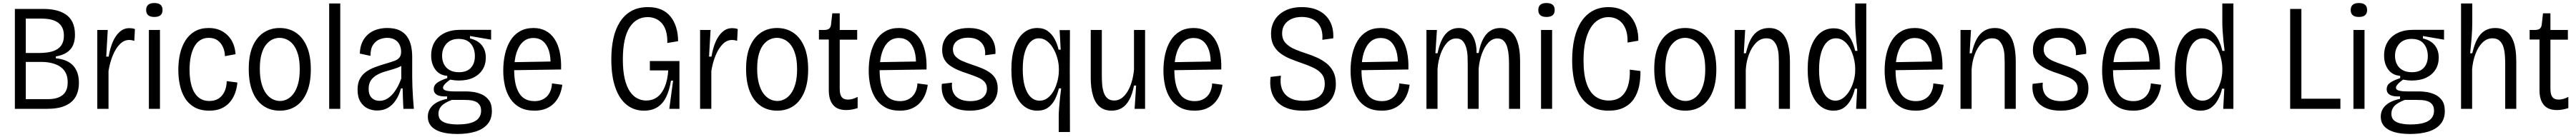

<svg xmlns="http://www.w3.org/2000/svg" viewBox="-20 -719 16975 905"><path d="M78 0V-660H268Q308 -660 345 -652Q382 -644 411.5 -625Q441 -606 457.5 -572.5Q474 -539 474 -489Q474 -450 461.5 -421Q449 -392 421 -373Q393 -354 348 -346V-334Q426 -326 463 -284.5Q500 -243 500 -172Q500 -118 478 -79.5Q456 -41 409.5 -20.5Q363 0 288 0ZM150 -64H295Q326 -64 350.5 -70.5Q375 -77 392 -90.5Q409 -104 417.5 -125Q426 -146 426 -175Q426 -203 418.5 -224.5Q411 -246 396 -262Q381 -278 359.5 -288.5Q338 -299 310.5 -304.5Q283 -310 250 -310H150ZM150 -369H237Q276 -369 306.5 -375Q337 -381 358 -394.5Q379 -408 390 -430Q401 -452 401 -483Q401 -514 391 -535Q381 -556 362.5 -569.5Q344 -583 317 -589.5Q290 -596 256 -596H150Z M621 0V-310V-521H690L680 -345H696Q705 -400 723 -442Q741 -484 768.5 -508.5Q796 -533 832 -533Q840 -533 849 -532Q858 -531 869 -527L865 -449Q857 -452 848 -453.5Q839 -455 831 -455Q797 -455 769.5 -427Q742 -399 723 -352.5Q704 -306 695 -250V0Z M961 0V-521H1034V0ZM997 -607Q970 -607 956.5 -618.5Q943 -630 943 -653Q943 -676 956.5 -687.5Q970 -699 997 -699Q1024 -699 1037.5 -687.5Q1051 -676 1051 -653Q1051 -630 1037.5 -618.5Q1024 -607 997 -607Z M1360 12Q1301 12 1261.5 -10.5Q1222 -33 1198.5 -71.5Q1175 -110 1165 -158Q1155 -206 1155 -257Q1155 -313 1166 -362.5Q1177 -412 1201.5 -451Q1226 -490 1264 -512Q1302 -534 1356 -534Q1397 -534 1429 -520Q1461 -506 1483.5 -482Q1506 -458 1518 -427Q1530 -396 1532 -361L1462 -348Q1462 -378 1450 -406Q1438 -434 1415 -451.5Q1392 -469 1355 -469Q1324 -469 1300 -454Q1276 -439 1260.5 -411Q1245 -383 1237 -344.5Q1229 -306 1229 -259Q1229 -195 1243 -149Q1257 -103 1286 -77.5Q1315 -52 1360 -52Q1396 -52 1421 -68.5Q1446 -85 1459.5 -114.5Q1473 -144 1474 -183L1544 -174Q1541 -136 1528.5 -102.5Q1516 -69 1493.5 -43Q1471 -17 1438 -2.5Q1405 12 1360 12Z M1824 12Q1760 12 1714 -20.5Q1668 -53 1643.5 -114.5Q1619 -176 1619 -263Q1619 -354 1645 -413.5Q1671 -473 1717 -503.5Q1763 -534 1823 -534Q1884 -534 1930 -503Q1976 -472 2002 -411.5Q2028 -351 2028 -260Q2028 -172 2002.5 -111Q1977 -50 1931.5 -19Q1886 12 1824 12ZM1826 -52Q1850 -52 1873 -64Q1896 -76 1914.5 -101Q1933 -126 1944 -165.5Q1955 -205 1955 -261Q1955 -320 1943.5 -359.5Q1932 -399 1913 -423Q1894 -447 1870 -458Q1846 -469 1822 -469Q1798 -469 1775.5 -458.5Q1753 -448 1734 -425Q1715 -402 1703.5 -362.5Q1692 -323 1692 -265Q1692 -209 1703 -168.5Q1714 -128 1732.5 -102.5Q1751 -77 1775 -64.5Q1799 -52 1826 -52Z M2149 0V-696H2222V0Z M2465 11Q2431 11 2402 -3Q2373 -17 2354.5 -47.5Q2336 -78 2336 -127Q2336 -169 2351 -197.5Q2366 -226 2392 -244.5Q2418 -263 2451.5 -275.5Q2485 -288 2523 -299Q2557 -309 2579 -317Q2601 -325 2612 -339Q2623 -353 2623 -377Q2623 -402 2613 -423Q2603 -444 2582.5 -456.5Q2562 -469 2531 -469Q2508 -469 2482.5 -459.5Q2457 -450 2439 -424Q2421 -398 2421 -350L2351 -365Q2352 -408 2366.5 -439.5Q2381 -471 2405 -492Q2429 -513 2461.5 -523.5Q2494 -534 2532 -534Q2581 -534 2613 -518.5Q2645 -503 2663 -476.5Q2681 -450 2688.5 -416Q2696 -382 2696 -345V-211Q2696 -182 2697.5 -144.5Q2699 -107 2701.5 -69Q2704 -31 2707 0H2638Q2636 -34 2635 -68Q2634 -102 2633 -135H2622Q2610 -91 2588.5 -58Q2567 -25 2536.5 -7Q2506 11 2465 11ZM2482 -53Q2502 -53 2521.5 -62Q2541 -71 2559.5 -89.5Q2578 -108 2594.5 -136Q2611 -164 2624 -201V-303L2652 -310Q2642 -292 2620 -281Q2598 -270 2570.5 -262Q2543 -254 2514.5 -245.5Q2486 -237 2462 -223Q2438 -209 2423.5 -187.5Q2409 -166 2409 -131Q2409 -93 2429 -73Q2449 -53 2482 -53Z M2994 166Q2928 166 2885 152.5Q2842 139 2820.5 113.5Q2799 88 2799 52Q2799 8 2831 -22.5Q2863 -53 2926 -66V-82Q2881 -80 2859.5 -92.5Q2838 -105 2838 -129Q2838 -156 2860 -172Q2882 -188 2927 -203V-218Q2876 -222 2848.5 -259.5Q2821 -297 2821 -352Q2821 -404 2844 -442Q2867 -480 2910 -501Q2953 -522 3014 -522H3216V-457L3077 -481V-465Q3128 -453 3154.5 -420.5Q3181 -388 3181 -338Q3181 -293 3159.5 -259Q3138 -225 3098.5 -206Q3059 -187 3002 -187Q2990 -187 2976 -188.5Q2962 -190 2946 -193Q2922 -176 2910.5 -162.5Q2899 -149 2899 -140Q2899 -129 2911 -123.5Q2923 -118 2942.5 -116.5Q2962 -115 2983 -115H3058Q3072 -115 3098.5 -111.5Q3125 -108 3153 -96Q3181 -84 3201 -58Q3221 -32 3221 15Q3221 68 3192 101.5Q3163 135 3112 150.5Q3061 166 2994 166ZM2994 103Q3049 103 3083.5 92.5Q3118 82 3134 61.5Q3150 41 3150 13Q3150 -14 3138 -29Q3126 -44 3107.5 -50.5Q3089 -57 3069.5 -58Q3050 -59 3036 -59H2957Q2908 -40 2888.5 -18.5Q2869 3 2869 32Q2869 61 2886 76Q2903 91 2932 97Q2961 103 2994 103ZM3004 -242Q3056 -242 3082.5 -271Q3109 -300 3109 -348Q3109 -398 3082.5 -430Q3056 -462 3002 -462Q2950 -462 2921.5 -430Q2893 -398 2893 -350Q2893 -318 2906 -293.5Q2919 -269 2943.5 -255.5Q2968 -242 3004 -242Z M3502 12Q3445 12 3406 -9Q3367 -30 3342.5 -67Q3318 -104 3307 -151.5Q3296 -199 3296 -253Q3296 -311 3307.5 -361.5Q3319 -412 3343 -451Q3367 -490 3405 -512Q3443 -534 3495 -534Q3541 -534 3575.5 -515.5Q3610 -497 3633.5 -462Q3657 -427 3668 -376Q3679 -325 3677 -260L3344 -255V-308L3629 -313L3607 -282Q3610 -342 3597 -383.5Q3584 -425 3558 -446.5Q3532 -468 3495 -468Q3454 -468 3426 -442.5Q3398 -417 3383 -370Q3368 -323 3368 -255Q3368 -159 3400 -105Q3432 -51 3502 -51Q3529 -51 3549.5 -59.5Q3570 -68 3584.5 -83Q3599 -98 3607.5 -120Q3616 -142 3617 -168L3685 -159Q3681 -127 3669 -96.5Q3657 -66 3635 -41.5Q3613 -17 3580 -2.5Q3547 12 3502 12Z M4223 12Q4158 12 4109.5 -26.5Q4061 -65 4034.5 -140.5Q4008 -216 4008 -328Q4008 -402 4021.5 -464.5Q4035 -527 4064.5 -573.5Q4094 -620 4139.5 -646Q4185 -672 4250 -672Q4301 -672 4338 -655.5Q4375 -639 4399 -608.5Q4423 -578 4435.5 -537Q4448 -496 4448 -447L4377 -435Q4378 -482 4368 -514.5Q4358 -547 4339.5 -567Q4321 -587 4297.5 -596.5Q4274 -606 4248 -606Q4211 -606 4181 -589.5Q4151 -573 4129 -539Q4107 -505 4095.5 -452Q4084 -399 4084 -327Q4084 -250 4096.5 -198Q4109 -146 4130.5 -114.5Q4152 -83 4179.5 -69Q4207 -55 4237 -55Q4280 -55 4310.5 -77.5Q4341 -100 4360 -145Q4379 -190 4383 -254H4262V-316H4457V-229V0H4390L4415 -186H4401Q4391 -122 4369 -77.5Q4347 -33 4311 -10.5Q4275 12 4223 12Z M4593 0V-310V-521H4662L4652 -345H4668Q4677 -400 4695 -442Q4713 -484 4740.5 -508.5Q4768 -533 4804 -533Q4812 -533 4821 -532Q4830 -531 4841 -527L4837 -449Q4829 -452 4820 -453.5Q4811 -455 4803 -455Q4769 -455 4741.5 -427Q4714 -399 4695 -352.5Q4676 -306 4667 -250V0Z M5101 12Q5037 12 4991 -20.5Q4945 -53 4920.5 -114.5Q4896 -176 4896 -263Q4896 -354 4922 -413.5Q4948 -473 4994 -503.5Q5040 -534 5100 -534Q5161 -534 5207 -503Q5253 -472 5279 -411.5Q5305 -351 5305 -260Q5305 -172 5279.5 -111Q5254 -50 5208.5 -19Q5163 12 5101 12ZM5103 -52Q5127 -52 5150 -64Q5173 -76 5191.5 -101Q5210 -126 5221 -165.5Q5232 -205 5232 -261Q5232 -320 5220.5 -359.5Q5209 -399 5190 -423Q5171 -447 5147 -458Q5123 -469 5099 -469Q5075 -469 5052.5 -458.5Q5030 -448 5011 -425Q4992 -402 4980.5 -362.5Q4969 -323 4969 -265Q4969 -209 4980 -168.5Q4991 -128 5009.5 -102.5Q5028 -77 5052 -64.5Q5076 -52 5103 -52Z M5557 8Q5529 8 5507.5 0.5Q5486 -7 5471 -24Q5456 -41 5448.5 -65.5Q5441 -90 5441 -124V-458H5376V-521H5409Q5433 -521 5443.5 -530Q5454 -539 5456 -559L5464 -631H5513V-521H5628V-457H5513V-131Q5513 -95 5526 -78Q5539 -61 5568 -61Q5580 -61 5596 -65Q5612 -69 5631 -79V-5Q5609 2 5590.5 5Q5572 8 5557 8Z M5910 12Q5853 12 5814 -9Q5775 -30 5750.5 -67Q5726 -104 5715 -151.5Q5704 -199 5704 -253Q5704 -311 5715.5 -361.5Q5727 -412 5751 -451Q5775 -490 5813 -512Q5851 -534 5903 -534Q5949 -534 5983.5 -515.5Q6018 -497 6041.5 -462Q6065 -427 6076 -376Q6087 -325 6085 -260L5752 -255V-308L6037 -313L6015 -282Q6018 -342 6005 -383.5Q5992 -425 5966 -446.5Q5940 -468 5903 -468Q5862 -468 5834 -442.5Q5806 -417 5791 -370Q5776 -323 5776 -255Q5776 -159 5808 -105Q5840 -51 5910 -51Q5937 -51 5957.5 -59.5Q5978 -68 5992.5 -83Q6007 -98 6015.5 -120Q6024 -142 6025 -168L6093 -159Q6089 -127 6077 -96.5Q6065 -66 6043 -41.5Q6021 -17 5988 -2.5Q5955 12 5910 12Z M6371 12Q6318 12 6281.5 -2Q6245 -16 6222.5 -40.5Q6200 -65 6191 -97Q6182 -129 6186 -165L6253 -173Q6249 -134 6261.5 -107Q6274 -80 6302.5 -65.5Q6331 -51 6372 -51Q6428 -51 6455.5 -74Q6483 -97 6483 -132Q6483 -161 6467 -178.5Q6451 -196 6422.5 -208Q6394 -220 6356 -233Q6324 -243 6294.5 -255.5Q6265 -268 6240.5 -285Q6216 -302 6202 -327.5Q6188 -353 6188 -389Q6188 -433 6209 -465.5Q6230 -498 6269 -516Q6308 -534 6363 -534Q6421 -534 6461 -513Q6501 -492 6521.5 -453.5Q6542 -415 6539 -363L6471 -354Q6474 -391 6461 -416.5Q6448 -442 6422.5 -456Q6397 -470 6360 -470Q6314 -470 6286.5 -449.5Q6259 -429 6259 -393Q6259 -365 6276 -346.5Q6293 -328 6321 -316Q6349 -304 6384 -292Q6418 -281 6448.5 -268.5Q6479 -256 6503 -239Q6527 -222 6540.5 -197Q6554 -172 6554 -135Q6554 -91 6533 -58Q6512 -25 6471 -6.5Q6430 12 6371 12Z M6956 153V51Q6956 26 6958.5 -6Q6961 -38 6964.5 -72Q6968 -106 6972 -135H6957Q6948 -96 6931 -62.5Q6914 -29 6886 -8.5Q6858 12 6814 12Q6764 12 6725.5 -19Q6687 -50 6665.5 -111Q6644 -172 6644 -259Q6644 -345 6664.5 -406.5Q6685 -468 6723.5 -501Q6762 -534 6815 -534Q6857 -534 6885 -513Q6913 -492 6930 -459.5Q6947 -427 6955 -391H6969L6962 -520H7030L7029 -258L7030 153ZM6830 -54Q6856 -54 6876 -67Q6896 -80 6911.5 -101.5Q6927 -123 6937 -149.5Q6947 -176 6952 -202.5Q6957 -229 6957 -251V-263Q6957 -299 6947 -334.5Q6937 -370 6919.5 -400Q6902 -430 6878 -448Q6854 -466 6826 -466Q6795 -466 6771 -443.5Q6747 -421 6733 -375.5Q6719 -330 6719 -262Q6719 -193 6733 -147Q6747 -101 6772 -77.5Q6797 -54 6830 -54Z M7305 12Q7270 12 7245.5 -1Q7221 -14 7206 -35.5Q7191 -57 7182.5 -85Q7174 -113 7170.5 -142.5Q7167 -172 7167 -201V-521H7240V-223Q7240 -194 7242 -164.5Q7244 -135 7252 -110Q7260 -85 7276.5 -70Q7293 -55 7322 -55Q7349 -55 7371 -71Q7393 -87 7410 -115.5Q7427 -144 7437.5 -180.5Q7448 -217 7452 -258V-521H7525V-210V0H7456L7466 -154H7452Q7441 -96 7420.5 -59Q7400 -22 7371 -5Q7342 12 7305 12Z M7852 12Q7795 12 7756 -9Q7717 -30 7692.5 -67Q7668 -104 7657 -151.5Q7646 -199 7646 -253Q7646 -311 7657.5 -361.5Q7669 -412 7693 -451Q7717 -490 7755 -512Q7793 -534 7845 -534Q7891 -534 7925.5 -515.5Q7960 -497 7983.5 -462Q8007 -427 8018 -376Q8029 -325 8027 -260L7694 -255V-308L7979 -313L7957 -282Q7960 -342 7947 -383.5Q7934 -425 7908 -446.5Q7882 -468 7845 -468Q7804 -468 7776 -442.5Q7748 -417 7733 -370Q7718 -323 7718 -255Q7718 -159 7750 -105Q7782 -51 7852 -51Q7879 -51 7899.5 -59.5Q7920 -68 7934.5 -83Q7949 -98 7957.5 -120Q7966 -142 7967 -168L8035 -159Q8031 -127 8019 -96.5Q8007 -66 7985 -41.5Q7963 -17 7930 -2.5Q7897 12 7852 12Z M8565 12Q8503 12 8459 -5Q8415 -22 8389.5 -53Q8364 -84 8355 -124Q8346 -164 8352 -211L8420 -219Q8413 -166 8428 -129Q8443 -92 8478.5 -72.5Q8514 -53 8566 -53Q8610 -53 8642 -65Q8674 -77 8691.5 -102Q8709 -127 8709 -166Q8709 -205 8689.5 -229.5Q8670 -254 8636 -270.5Q8602 -287 8558 -302Q8520 -315 8484 -329.5Q8448 -344 8419 -365Q8390 -386 8372.5 -417.5Q8355 -449 8355 -495Q8355 -548 8379.5 -587.5Q8404 -627 8449.5 -649.5Q8495 -672 8558 -672Q8624 -672 8671.5 -647.5Q8719 -623 8743.5 -577Q8768 -531 8765 -466L8693 -456Q8696 -493 8687.5 -521.5Q8679 -550 8661 -569Q8643 -588 8616.5 -597.5Q8590 -607 8557 -607Q8518 -607 8489 -593.5Q8460 -580 8444 -556Q8428 -532 8428 -499Q8428 -459 8451.5 -434Q8475 -409 8512 -393.5Q8549 -378 8589 -365Q8624 -354 8658 -338.5Q8692 -323 8720 -301Q8748 -279 8765 -246Q8782 -213 8782 -165Q8782 -114 8759 -74Q8736 -34 8688.5 -11Q8641 12 8565 12Z M9085 12Q9028 12 8989 -9Q8950 -30 8925.5 -67Q8901 -104 8890 -151.5Q8879 -199 8879 -253Q8879 -311 8890.5 -361.5Q8902 -412 8926 -451Q8950 -490 8988 -512Q9026 -534 9078 -534Q9124 -534 9158.5 -515.5Q9193 -497 9216.5 -462Q9240 -427 9251 -376Q9262 -325 9260 -260L8927 -255V-308L9212 -313L9190 -282Q9193 -342 9180 -383.5Q9167 -425 9141 -446.5Q9115 -468 9078 -468Q9037 -468 9009 -442.5Q8981 -417 8966 -370Q8951 -323 8951 -255Q8951 -159 8983 -105Q9015 -51 9085 -51Q9112 -51 9132.5 -59.5Q9153 -68 9167.5 -83Q9182 -98 9190.5 -120Q9199 -142 9200 -168L9268 -159Q9264 -127 9252 -96.5Q9240 -66 9218 -41.5Q9196 -17 9163 -2.5Q9130 12 9085 12Z M9379 0V-336V-521H9448L9438 -367H9452Q9464 -424 9483 -461Q9502 -498 9529.5 -516Q9557 -534 9592 -534Q9625 -534 9648 -519.5Q9671 -505 9684.5 -480.5Q9698 -456 9704 -427Q9710 -398 9709 -369H9723Q9733 -424 9752 -460.5Q9771 -497 9799.5 -515.5Q9828 -534 9865 -534Q9903 -534 9928 -516.5Q9953 -499 9966.5 -472Q9980 -445 9986.5 -415Q9993 -385 9994.5 -359Q9996 -333 9996 -319V0H9923V-299Q9923 -322 9921 -350.5Q9919 -379 9912 -405Q9905 -431 9889.5 -448Q9874 -465 9846 -465Q9814 -465 9788 -438Q9762 -411 9745 -366Q9728 -321 9723 -266V0H9651V-289Q9651 -313 9650 -343Q9649 -373 9642 -400.5Q9635 -428 9619.5 -446.5Q9604 -465 9575 -465Q9541 -465 9515 -437Q9489 -409 9472.5 -363Q9456 -317 9452 -264V0Z M10134 0V-521H10207V0ZM10170 -607Q10143 -607 10129.5 -618.5Q10116 -630 10116 -653Q10116 -676 10129.5 -687.5Q10143 -699 10170 -699Q10197 -699 10210.5 -687.5Q10224 -676 10224 -653Q10224 -630 10210.5 -618.5Q10197 -607 10170 -607Z M10579 12Q10517 12 10472 -11.5Q10427 -35 10397 -78.5Q10367 -122 10353 -183.5Q10339 -245 10339 -320Q10339 -401 10354 -465.5Q10369 -530 10399.5 -576.5Q10430 -623 10475 -647.5Q10520 -672 10579 -672Q10627 -672 10664 -655.5Q10701 -639 10726 -608.5Q10751 -578 10763.5 -537.5Q10776 -497 10775 -450L10704 -438Q10706 -492 10690.5 -529.5Q10675 -567 10645.5 -586.5Q10616 -606 10578 -606Q10542 -606 10511.5 -587.5Q10481 -569 10459.5 -533Q10438 -497 10426 -444.5Q10414 -392 10414 -322Q10414 -226 10434.5 -167Q10455 -108 10492.5 -81.5Q10530 -55 10580 -55Q10630 -55 10661 -80Q10692 -105 10706.5 -151Q10721 -197 10719 -259L10789 -250Q10790 -197 10780 -149.5Q10770 -102 10745.5 -65.5Q10721 -29 10680 -8.5Q10639 12 10579 12Z M11085 12Q11021 12 10975 -20.5Q10929 -53 10904.5 -114.5Q10880 -176 10880 -263Q10880 -354 10906 -413.5Q10932 -473 10978 -503.5Q11024 -534 11084 -534Q11145 -534 11191 -503Q11237 -472 11263 -411.5Q11289 -351 11289 -260Q11289 -172 11263.5 -111Q11238 -50 11192.5 -19Q11147 12 11085 12ZM11087 -52Q11111 -52 11134 -64Q11157 -76 11175.5 -101Q11194 -126 11205 -165.5Q11216 -205 11216 -261Q11216 -320 11204.5 -359.5Q11193 -399 11174 -423Q11155 -447 11131 -458Q11107 -469 11083 -469Q11059 -469 11036.5 -458.5Q11014 -448 10995 -425Q10976 -402 10964.5 -362.5Q10953 -323 10953 -265Q10953 -209 10964 -168.5Q10975 -128 10993.5 -102.5Q11012 -77 11036 -64.5Q11060 -52 11087 -52Z M11410 0V-335V-521H11479L11470 -367H11484Q11497 -426 11517.5 -462.5Q11538 -499 11568 -516.5Q11598 -534 11636 -534Q11672 -534 11696.5 -520Q11721 -506 11736.5 -483Q11752 -460 11760 -431Q11768 -402 11771 -372Q11774 -342 11774 -315V0H11701V-307Q11701 -328 11699.5 -355Q11698 -382 11690 -407Q11682 -432 11665.5 -449Q11649 -466 11619 -466Q11580 -466 11550.5 -436Q11521 -406 11503.5 -358.5Q11486 -311 11483 -258V0Z M12061 12Q12010 12 11972 -20Q11934 -52 11912.5 -113Q11891 -174 11891 -261Q11891 -348 11912.5 -408.5Q11934 -469 11972.5 -500.5Q12011 -532 12062 -532Q12105 -532 12133 -511Q12161 -490 12178 -456.5Q12195 -423 12204 -383H12219Q12215 -414 12211.5 -449Q12208 -484 12206 -516.5Q12204 -549 12204 -572V-696H12277V-263V0H12210L12217 -133H12202Q12193 -93 12175 -60Q12157 -27 12129.5 -7.5Q12102 12 12061 12ZM12074 -54Q12102 -54 12126 -72.5Q12150 -91 12167.5 -121Q12185 -151 12194.5 -186Q12204 -221 12204 -255V-268Q12204 -290 12199 -316.5Q12194 -343 12184 -369.5Q12174 -396 12159 -417.5Q12144 -439 12123.5 -452.5Q12103 -466 12077 -466Q12044 -466 12019 -442Q11994 -418 11980 -372Q11966 -326 11966 -258Q11966 -190 11980 -144.5Q11994 -99 12018.5 -76.5Q12043 -54 12074 -54Z M12604 12Q12547 12 12508 -9Q12469 -30 12444.5 -67Q12420 -104 12409 -151.5Q12398 -199 12398 -253Q12398 -311 12409.5 -361.5Q12421 -412 12445 -451Q12469 -490 12507 -512Q12545 -534 12597 -534Q12643 -534 12677.5 -515.5Q12712 -497 12735.5 -462Q12759 -427 12770 -376Q12781 -325 12779 -260L12446 -255V-308L12731 -313L12709 -282Q12712 -342 12699 -383.5Q12686 -425 12660 -446.5Q12634 -468 12597 -468Q12556 -468 12528 -442.5Q12500 -417 12485 -370Q12470 -323 12470 -255Q12470 -159 12502 -105Q12534 -51 12604 -51Q12631 -51 12651.5 -59.5Q12672 -68 12686.5 -83Q12701 -98 12709.5 -120Q12718 -142 12719 -168L12787 -159Q12783 -127 12771 -96.5Q12759 -66 12737 -41.5Q12715 -17 12682 -2.5Q12649 12 12604 12Z M12898 0V-335V-521H12967L12958 -367H12972Q12985 -426 13005.5 -462.5Q13026 -499 13056 -516.5Q13086 -534 13124 -534Q13160 -534 13184.5 -520Q13209 -506 13224.5 -483Q13240 -460 13248 -431Q13256 -402 13259 -372Q13262 -342 13262 -315V0H13189V-307Q13189 -328 13187.5 -355Q13186 -382 13178 -407Q13170 -432 13153.5 -449Q13137 -466 13107 -466Q13068 -466 13038.5 -436Q13009 -406 12991.5 -358.5Q12974 -311 12971 -258V0Z M13558 12Q13505 12 13468.5 -2Q13432 -16 13409.5 -40.5Q13387 -65 13378 -97Q13369 -129 13373 -165L13440 -173Q13436 -134 13448.5 -107Q13461 -80 13489.5 -65.5Q13518 -51 13559 -51Q13615 -51 13642.5 -74Q13670 -97 13670 -132Q13670 -161 13654 -178.5Q13638 -196 13609.5 -208Q13581 -220 13543 -233Q13511 -243 13481.5 -255.5Q13452 -268 13427.5 -285Q13403 -302 13389 -327.5Q13375 -353 13375 -389Q13375 -433 13396 -465.5Q13417 -498 13456 -516Q13495 -534 13550 -534Q13608 -534 13648 -513Q13688 -492 13708.5 -453.5Q13729 -415 13726 -363L13658 -354Q13661 -391 13648 -416.5Q13635 -442 13609.5 -456Q13584 -470 13547 -470Q13501 -470 13473.5 -449.5Q13446 -429 13446 -393Q13446 -365 13463 -346.5Q13480 -328 13508 -316Q13536 -304 13571 -292Q13605 -281 13635.5 -268.5Q13666 -256 13690 -239Q13714 -222 13727.5 -197Q13741 -172 13741 -135Q13741 -91 13720 -58Q13699 -25 13658 -6.5Q13617 12 13558 12Z M14037 12Q13980 12 13941 -9Q13902 -30 13877.5 -67Q13853 -104 13842 -151.5Q13831 -199 13831 -253Q13831 -311 13842.5 -361.5Q13854 -412 13878 -451Q13902 -490 13940 -512Q13978 -534 14030 -534Q14076 -534 14110.5 -515.5Q14145 -497 14168.5 -462Q14192 -427 14203 -376Q14214 -325 14212 -260L13879 -255V-308L14164 -313L14142 -282Q14145 -342 14132 -383.5Q14119 -425 14093 -446.5Q14067 -468 14030 -468Q13989 -468 13961 -442.5Q13933 -417 13918 -370Q13903 -323 13903 -255Q13903 -159 13935 -105Q13967 -51 14037 -51Q14064 -51 14084.5 -59.5Q14105 -68 14119.5 -83Q14134 -98 14142.5 -120Q14151 -142 14152 -168L14220 -159Q14216 -127 14204 -96.5Q14192 -66 14170 -41.5Q14148 -17 14115 -2.5Q14082 12 14037 12Z M14480 12Q14429 12 14391 -20Q14353 -52 14331.5 -113Q14310 -174 14310 -261Q14310 -348 14331.5 -408.5Q14353 -469 14391.5 -500.5Q14430 -532 14481 -532Q14524 -532 14552 -511Q14580 -490 14597 -456.5Q14614 -423 14623 -383H14638Q14634 -414 14630.5 -449Q14627 -484 14625 -516.5Q14623 -549 14623 -572V-696H14696V-263V0H14629L14636 -133H14621Q14612 -93 14594 -60Q14576 -27 14548.5 -7.5Q14521 12 14480 12ZM14493 -54Q14521 -54 14545 -72.5Q14569 -91 14586.5 -121Q14604 -151 14613.5 -186Q14623 -221 14623 -255V-268Q14623 -290 14618 -316.5Q14613 -343 14603 -369.5Q14593 -396 14578 -417.5Q14563 -439 14542.5 -452.5Q14522 -466 14496 -466Q14463 -466 14438 -442Q14413 -418 14399 -372Q14385 -326 14385 -258Q14385 -190 14399 -144.5Q14413 -99 14437.5 -76.5Q14462 -54 14493 -54Z M15070 0V-660H15144V0ZM15102 0V-67H15401V0Z M15487 0V-521H15560V0ZM15523 -607Q15496 -607 15482.5 -618.5Q15469 -630 15469 -653Q15469 -676 15482.5 -687.5Q15496 -699 15523 -699Q15550 -699 15563.5 -687.5Q15577 -676 15577 -653Q15577 -630 15563.5 -618.5Q15550 -607 15523 -607Z M15862 166Q15796 166 15753 152.5Q15710 139 15688.5 113.5Q15667 88 15667 52Q15667 8 15699 -22.5Q15731 -53 15794 -66V-82Q15749 -80 15727.5 -92.5Q15706 -105 15706 -129Q15706 -156 15728 -172Q15750 -188 15795 -203V-218Q15744 -222 15716.5 -259.5Q15689 -297 15689 -352Q15689 -404 15712 -442Q15735 -480 15778 -501Q15821 -522 15882 -522H16084V-457L15945 -481V-465Q15996 -453 16022.5 -420.5Q16049 -388 16049 -338Q16049 -293 16027.5 -259Q16006 -225 15966.5 -206Q15927 -187 15870 -187Q15858 -187 15844 -188.5Q15830 -190 15814 -193Q15790 -176 15778.5 -162.5Q15767 -149 15767 -140Q15767 -129 15779 -123.5Q15791 -118 15810.5 -116.5Q15830 -115 15851 -115H15926Q15940 -115 15966.5 -111.5Q15993 -108 16021 -96Q16049 -84 16069 -58Q16089 -32 16089 15Q16089 68 16060 101.5Q16031 135 15980 150.5Q15929 166 15862 166ZM15862 103Q15917 103 15951.5 92.5Q15986 82 16002 61.5Q16018 41 16018 13Q16018 -14 16006 -29Q15994 -44 15975.5 -50.5Q15957 -57 15937.5 -58Q15918 -59 15904 -59H15825Q15776 -40 15756.5 -18.5Q15737 3 15737 32Q15737 61 15754 76Q15771 91 15800 97Q15829 103 15862 103ZM15872 -242Q15924 -242 15950.5 -271Q15977 -300 15977 -348Q15977 -398 15950.5 -430Q15924 -462 15870 -462Q15818 -462 15789.5 -430Q15761 -398 15761 -350Q15761 -318 15774 -293.5Q15787 -269 15811.5 -255.5Q15836 -242 15872 -242Z M16196 0V-326V-696H16270V-571Q16270 -549 16269 -524.5Q16268 -500 16266 -474Q16264 -448 16261.5 -421.5Q16259 -395 16256 -367H16270Q16283 -424 16303 -461Q16323 -498 16352.5 -516Q16382 -534 16421 -534Q16462 -534 16488.5 -516.5Q16515 -499 16529.5 -472Q16544 -445 16550.5 -414.5Q16557 -384 16558.5 -357Q16560 -330 16560 -313V0H16487V-294Q16487 -322 16485 -352Q16483 -382 16475.5 -407.5Q16468 -433 16450.5 -449.5Q16433 -466 16403 -466Q16366 -466 16337.5 -438Q16309 -410 16291.5 -364Q16274 -318 16269 -263V0Z M16829 8Q16801 8 16779.5 0.5Q16758 -7 16743 -24Q16728 -41 16720.5 -65.5Q16713 -90 16713 -124V-458H16648V-521H16681Q16705 -521 16715.5 -530Q16726 -539 16728 -559L16736 -631H16785V-521H16900V-457H16785V-131Q16785 -95 16798 -78Q16811 -61 16840 -61Q16852 -61 16868 -65Q16884 -69 16903 -79V-5Q16881 2 16862.5 5Q16844 8 16829 8Z"/></svg>

Font: Bricolage Grotesque SemiCondensed Light
Style: Regular
Weight: 300
Width: 4
Designer: Mathieu Triay
Foundry: Atelier Triay
Version: Version 1.000;gftools[0.9.30]